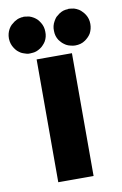

<svg xmlns="http://www.w3.org/2000/svg" viewBox="-122 -742 508 800"><g transform="rotate(-10 132.5 -342.0)"><path d="M38.1 -539.1Q36.1 -539.1 34.2 -539.1Q32.2 -539.1 29.3 -539.1Q21.5 -540 13.7 -543Q6.8 -544.9 -1 -548.8Q-8.8 -553.7 -15.6 -559.6Q-22.5 -566.4 -27.3 -574.2Q-39.1 -591.8 -40 -614.3Q-40 -615.2 -40 -616.2Q-40 -636.7 -30.3 -654.3Q-25.4 -663.1 -18.6 -669.9Q-11.7 -675.8 -3.9 -681.6Q2 -685.5 8.8 -688.5Q15.6 -691.4 22.5 -692.4Q25.4 -693.4 27.3 -693.4Q30.3 -693.4 32.2 -693.4Q36.1 -694.3 36.1 -694.3Q37.1 -694.3 38.1 -694.3Q48.8 -693.4 58.6 -691.4Q68.4 -688.5 78.1 -682.6Q85.9 -677.7 92.8 -670.9Q98.6 -664.1 103.5 -656.2Q114.3 -638.7 114.3 -617.2Q115.2 -595.7 104.5 -577.1Q99.6 -569.3 93.8 -563.5Q87.9 -556.6 80.1 -551.8Q63.5 -541 48.8 -540Q35.2 -539.1 38.1 -539.1ZM227.5 -694.3Q239.3 -693.4 249 -691.4Q258.8 -688.5 268.6 -682.6Q276.4 -677.7 282.2 -670.9Q289.1 -664.1 293.9 -656.2Q304.7 -638.7 304.7 -617.2Q304.7 -616.2 304.7 -616.2Q304.7 -595.7 294.9 -577.1Q290 -569.3 284.2 -563.5Q277.3 -556.6 270.5 -551.8Q260.7 -544.9 250 -542Q239.3 -539.1 227.5 -539.1Q217.8 -539.1 208 -542Q198.2 -543.9 189.5 -548.8Q181.6 -553.7 174.8 -559.6Q168 -566.4 162.1 -574.2Q150.4 -591.8 150.4 -614.3Q149.4 -635.7 160.2 -654.3Q165 -663.1 170.9 -669.9Q177.7 -675.8 185.5 -681.6Q194.3 -687.5 203.1 -690.4Q212.9 -693.4 222.7 -693.4Q223.6 -694.3 225.6 -694.3Q227.5 -694.3 227.5 -694.3ZM58.6 0Q58.6 -17.6 58.6 -36.1Q58.6 -53.7 58.6 -71.3Q58.6 -110.4 58.6 -149.4Q58.6 -188.5 58.6 -227.5Q58.6 -266.6 58.6 -305.7Q58.6 -344.7 58.6 -383.8Q58.6 -415 58.6 -446.3Q58.6 -478.5 58.6 -509.8Q61.5 -509.8 63.5 -509.8Q66.4 -509.8 68.4 -509.8Q84 -509.8 98.6 -509.8Q113.3 -509.8 127.9 -509.8Q137.7 -509.8 147.5 -509.8Q157.2 -509.8 168 -509.8Q177.7 -509.8 187.5 -509.8Q198.2 -509.8 208 -509.8Q208 -507.8 208 -504.9Q208 -502.9 208 -500Q208 -443.4 208 -386.7Q208 -329.1 208 -272.5Q208 -233.4 208 -194.3Q208 -155.3 208 -116.2Q208 -85 208 -53.7Q208 -21.5 208 9.8Q205.1 9.8 203.1 9.8Q200.2 9.8 198.2 9.8Q183.6 9.8 168.9 9.8Q154.3 9.8 139.6 9.8Q128.9 9.8 119.1 9.8Q109.4 9.8 98.6 9.8Q88.9 9.8 79.1 9.8Q69.3 9.8 58.6 9.8Q58.6 7.8 58.6 4.9Q58.6 2.9 58.6 0Z"/></g></svg>

Font: LeFont
Style: Bold
Weight: 800
Designer: Leryon MEDIA
Version: Version 1.0